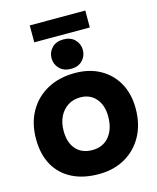

<svg xmlns="http://www.w3.org/2000/svg" viewBox="-158 -1232 1102 1349"><g transform="rotate(-15 393.0 -557.5)"><path d="M396 10Q281 11 198 -31Q115 -73 71 -152Q27 -231 27 -342Q27 -456 75 -541Q123 -626 209 -673Q295 -720 410 -720Q515 -720 593.5 -676Q672 -632 715.5 -553.5Q759 -475 759 -369Q759 -257 713.5 -172Q668 -87 586 -39Q504 9 396 10ZM391 -165Q468 -165 513 -219.5Q558 -274 558 -365Q558 -447 515.5 -496Q473 -545 402 -545Q350 -545 311 -519.5Q272 -494 250.5 -449.5Q229 -405 229 -347Q229 -261 272 -213Q315 -165 391 -165ZM191 -1002V-1125H595V-1002ZM393 -755Q341 -755 310 -786.5Q279 -818 279 -862Q279 -906 309.5 -937.5Q340 -969 393 -969Q446 -969 476.5 -937.5Q507 -906 507 -862Q507 -818 476.5 -786.5Q446 -755 393 -755Z"/></g></svg>

Font: Livvic Black
Style: Regular
Weight: 900
Designer: Jacques Le Bailly, Baron von Fonthausen
Version: Version 1.001; ttfautohint (v1.8.2)